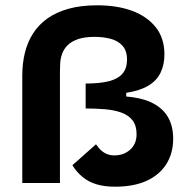

<svg xmlns="http://www.w3.org/2000/svg" viewBox="-20 -690 717 724"><path d="M414 14Q374 14 344 5Q314 -4 291.5 -22.5Q269 -41 253 -67L342 -146Q352 -131 362.5 -122Q373 -113 385 -108.5Q397 -104 411 -104Q428 -104 442.5 -109Q457 -114 469 -124Q481 -134 488 -149Q495 -164 495 -184Q495 -217 479.5 -236.5Q464 -256 437.5 -265.5Q411 -275 376 -278Q341 -281 303 -281V-375Q357 -375 391.5 -384Q426 -393 442.5 -413Q459 -433 459 -465Q459 -499 441.5 -518Q424 -537 396 -544Q368 -551 337 -551Q298 -551 273 -542Q248 -533 234 -518.5Q220 -504 214 -486.5Q208 -469 207 -451.5Q206 -434 206 -420V0H64V-405Q64 -451 74 -491.5Q84 -532 105 -564.5Q126 -597 159 -620.5Q192 -644 238.5 -657Q285 -670 346 -670Q422 -670 478.5 -649Q535 -628 567.5 -587Q600 -546 600 -485Q600 -446 585.5 -416Q571 -386 539.5 -367Q508 -348 456 -340V-326Q518 -321 557 -300.5Q596 -280 614.5 -246.5Q633 -213 633 -167Q633 -112 607 -71Q581 -30 532.5 -8Q484 14 414 14Z"/></svg>

Font: Bricolage Grotesque 48pt Condensed ExtraBold
Style: Bold
Weight: 700
Version: Version 1.000;gftools[0.9.30]